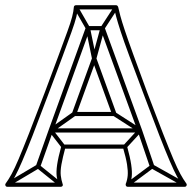

<svg xmlns="http://www.w3.org/2000/svg" viewBox="-33 -708 736 736"><path d="M105 -73 121 -67 170 -205Q170 -205 170 -205Q170 -205 170 -205L312 -597Q313 -599 307.5 -595.5Q302 -592 304 -592H360Q362 -592 356.5 -595.5Q351 -599 352 -597L495 -205Q496 -205 495.5 -205Q495 -205 495 -205L542 -67L558 -73L511 -211Q511 -211 511 -211Q511 -211 511 -211L368 -603Q365 -608 360 -608H304Q299 -608 296 -603L154 -211Q154 -211 154 -211Q154 -211 154 -211ZM503 -200V-216H162V-200ZM265 -684 251 -676 297 -596Q297 -595 296.5 -597Q296 -599 296 -598L320 -481Q322 -475 328 -475Q334 -475 336 -481L368 -598Q368 -599 367 -597Q366 -595 367 -596L419 -676L405 -684L353 -604Q353 -604 353 -603.5Q353 -603 352 -602L320 -485Q319 -479 328.5 -478.5Q338 -478 336 -485L312 -602Q312 -602 311.5 -602.5Q311 -603 311 -604ZM256 -264 246 -278 157 -215Q155 -213 154.5 -209.5Q154 -206 156 -203L204 -141L216 -151L168 -213Q167 -215 165.5 -207.5Q164 -200 167 -201ZM409 -278 401 -264 499 -201Q502 -200 500.5 -208Q499 -216 497 -213L440 -151L452 -141L509 -203Q511 -205 511 -209Q511 -213 507 -215ZM195 6 205 -6 118 -76Q116 -78 113.5 -78.5Q111 -79 109 -77L-9 -7L-1 7L117 -63Q119 -65 112.5 -65.5Q106 -66 108 -64ZM671 7 679 -7 554 -77Q552 -79 549.5 -78.5Q547 -78 545 -76L451 -6L461 6L555 -64Q557 -65 550.5 -65Q544 -65 546 -63ZM210 -138H446L438 -144Q450 -103 454 -77.5Q458 -52 456.5 -35Q455 -18 449 -3Q448 1 450 4.5Q452 8 456 8H675Q680 8 682 3.5Q684 -1 681 -5Q670 -20 658.5 -41Q647 -62 631.5 -98.5Q616 -135 592 -196Q568 -257 532 -352Q499 -441 478 -499Q457 -557 445.5 -591.5Q434 -626 428.5 -646.5Q423 -667 420 -681Q419 -684 417 -686Q415 -688 412 -688H258Q255 -688 252.5 -686Q250 -684 250 -680Q249 -665 243.5 -643.5Q238 -622 225 -586.5Q212 -551 191 -494Q170 -437 138 -352Q102 -257 78 -196Q54 -135 38.5 -98.5Q23 -62 11.5 -41Q0 -20 -11 -5Q-14 -1 -12 3.5Q-10 8 -5 8H200Q205 8 207 4.5Q209 1 207 -3Q202 -18 200 -35Q198 -52 202.5 -77.5Q207 -103 218 -144ZM320 -480 397 -268 405 -279H251L259 -268L336 -480ZM210 -154Q207 -154 205 -152.5Q203 -151 202 -148Q190 -104 186 -76.5Q182 -49 184.5 -31Q187 -13 193 3L200 -8H-5L1 5Q13 -10 24.5 -31.5Q36 -53 52 -90Q68 -127 92 -188.5Q116 -250 152 -346Q185 -433 206.5 -491Q228 -549 241 -585Q254 -621 259.5 -643Q265 -665 266 -680L258 -672H412L404 -679Q407 -664 412.5 -643.5Q418 -623 429.5 -587.5Q441 -552 462.5 -494Q484 -436 518 -346Q554 -250 578 -188.5Q602 -127 618 -90Q634 -53 645.5 -31.5Q657 -10 669 5L675 -8H456L463 3Q470 -13 472 -31Q474 -49 470 -76.5Q466 -104 454 -148Q453 -151 451 -152.5Q449 -154 446 -154ZM336 -486Q334 -491 328 -491Q322 -491 320 -486L243 -274Q242 -270 244.5 -266.5Q247 -263 251 -263H405Q410 -263 412 -266.5Q414 -270 413 -274Z"/></svg>

Font: Tilt Prism
Style: Regular
Weight: 400
Version: Version 1.000